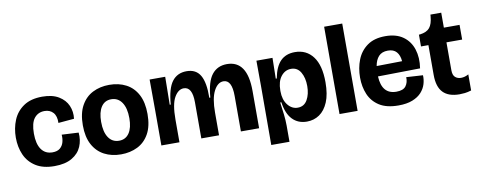

<svg xmlns="http://www.w3.org/2000/svg" viewBox="-69 -1027 3765 1505"><g transform="rotate(-10 1814.0 -274.5)"><path d="M286 14Q195 14 137 -23Q79 -60 52 -121.5Q25 -183 25 -258Q25 -333 51.5 -397Q78 -461 135.5 -500Q193 -539 284 -539Q364 -539 414.5 -508.5Q465 -478 486 -429.5Q507 -381 500 -325L374 -314Q376 -369 350.5 -397Q325 -425 282 -425Q231 -425 200.5 -387Q170 -349 170 -265Q170 -182 201 -138.5Q232 -95 289 -95Q328 -95 349.5 -113.5Q371 -132 378.5 -160.5Q386 -189 383 -219L517 -212Q523 -152 501 -100.5Q479 -49 425.5 -17.5Q372 14 286 14Z M816 14Q741 14 683 -16.5Q625 -47 592 -108Q559 -169 559 -262Q559 -357 593 -418.5Q627 -480 685.5 -509.5Q744 -539 817 -539Q893 -539 951 -508.5Q1009 -478 1041.5 -416.5Q1074 -355 1074 -262Q1074 -166 1040 -105Q1006 -44 947.5 -15Q889 14 816 14ZM819 -94Q871 -94 899.5 -136Q928 -178 928 -254Q928 -335 897.5 -380Q867 -425 813 -425Q761 -425 733 -382.5Q705 -340 705 -264Q705 -183 735 -138.5Q765 -94 819 -94Z M1138 0V-277L1137 -525H1261L1258 -303H1266Q1276 -430 1317.5 -484.5Q1359 -539 1433 -539Q1508 -539 1541.5 -481.5Q1575 -424 1573 -303H1581Q1591 -429 1634.5 -484Q1678 -539 1754 -539Q1916 -539 1916 -297V0H1771V-283Q1771 -411 1704 -411Q1658 -411 1627.5 -352.5Q1597 -294 1597 -181V0H1456V-287Q1456 -411 1388 -411Q1344 -411 1313 -357Q1282 -303 1282 -181V0Z M1987 146 1988 -327 1987 -525H2115L2112 -360H2120Q2137 -452 2180 -495.5Q2223 -539 2295 -539Q2386 -539 2438.5 -469.5Q2491 -400 2491 -265Q2491 -169 2465 -107.5Q2439 -46 2395 -16Q2351 14 2295 14Q2225 14 2180.5 -32Q2136 -78 2123 -170H2114Q2121 -120 2126.5 -72Q2132 -24 2132 17V146ZM2243 -106Q2294 -106 2319.5 -151Q2345 -196 2345 -260Q2345 -326 2319 -370.5Q2293 -415 2243 -415Q2195 -415 2163 -374.5Q2131 -334 2131 -263V-256Q2131 -189 2163.5 -147.5Q2196 -106 2243 -106Z M2556 0V-695H2700V0Z M3024 14Q2929 14 2872 -22.5Q2815 -59 2789.5 -119.5Q2764 -180 2764 -253Q2764 -329 2789.5 -394Q2815 -459 2870.5 -499Q2926 -539 3015 -539Q3101 -539 3155.5 -500Q3210 -461 3231.5 -394Q3253 -327 3240 -243L2904 -238Q2911 -95 3026 -95Q3081 -95 3102 -123.5Q3123 -152 3121 -194L3253 -186Q3255 -151 3244.5 -116Q3234 -81 3207.5 -51.5Q3181 -22 3135.5 -4Q3090 14 3024 14ZM3015 -424Q2967 -424 2941.5 -396Q2916 -368 2908 -320L3111 -323Q3107 -371 3083.5 -397.5Q3060 -424 3015 -424Z M3510 11Q3423 11 3379.5 -34Q3336 -79 3336 -174V-411H3277V-505H3285Q3340 -512 3363.5 -541Q3387 -570 3392 -630L3393 -644H3479V-525H3604V-408H3479V-186Q3479 -147 3497.5 -130.5Q3516 -114 3544 -114Q3574 -114 3604 -131V-3Q3575 6 3552 8.5Q3529 11 3510 11Z"/></g></svg>

Font: Bricolage Grotesque 96pt Bricolage Grotesque 48pt Regular
Style: Bold
Weight: 700
Designer: Mathieu Triay
Foundry: Atelier Triay
Version: Version 1.001; ttfautohint (v1.8.4.7-5d5b);gftools[0.9.33.de